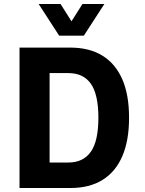

<svg xmlns="http://www.w3.org/2000/svg" viewBox="-20 -944 728 964"><path d="M78 0V-705H333Q429 -705 494.5 -664.5Q560 -624 594 -546Q628 -468 628 -353Q628 -238 594 -159.5Q560 -81 494.5 -40.5Q429 0 333 0ZM229 -128H323Q398 -128 436 -182Q474 -236 474 -353Q474 -469 436.5 -523Q399 -577 323 -577H229ZM277 -765 174 -924H284L339 -837L394 -924H504L401 -765Z"/></svg>

Font: Nunito Sans 7pt Condensed ExtraBold
Style: Regular
Weight: 800
Width: 3
Designer: Vernon Adams
Foundry: Vernon Adams
Version: Version 3.101;gftools[0.9.27]